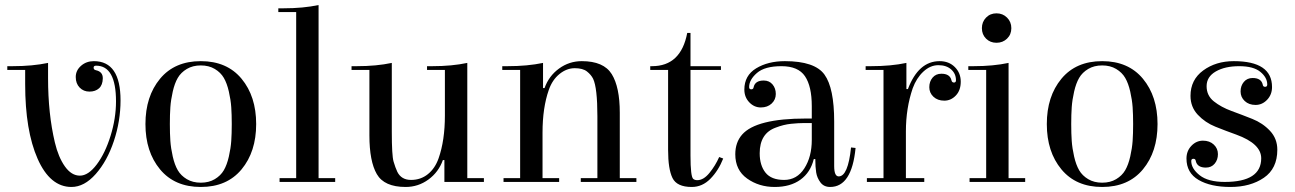

<svg xmlns="http://www.w3.org/2000/svg" viewBox="-20 -723 5148 763"><path d="M441 -320Q441 -462 362 -462Q352 -462 352 -454Q352 -446 361 -444Q389 -438 388.5 -411.5Q388 -385 373.5 -372Q359 -359 335.5 -359Q312 -359 296.5 -375Q281 -391 281 -417Q281 -443 302 -461.5Q323 -480 353 -480Q459 -480 459 -324Q459 -242 432.5 -162.5Q406 -83 360.5 -31.5Q315 20 264 20Q179 20 129.5 -92Q80 -204 80 -389V-445H9V-460H30Q109 -460 171 -473V-412Q171 -271 198 -157Q212 -98 238 -61.5Q264 -25 297.5 -25Q331 -25 364.5 -69.5Q398 -114 419.5 -183.5Q441 -253 441 -320Z M940 -50Q882 20 778 20Q674 20 616 -50Q558 -120 558 -230Q558 -340 616 -410Q674 -480 778 -480Q882 -480 940 -410Q998 -340 998 -230Q998 -120 940 -50ZM899 -163Q901 -192 901 -230Q901 -268 899 -297Q897 -326 889.5 -359Q882 -392 869.5 -413.5Q857 -435 833.5 -449Q810 -463 778 -463Q746 -463 722.5 -449Q699 -435 686.5 -413.5Q674 -392 666.5 -359Q659 -326 657 -297Q655 -268 655 -230Q655 -192 657 -163Q659 -134 666.5 -101Q674 -68 686.5 -46.5Q699 -25 722.5 -11Q746 3 778 3Q810 3 833.5 -11Q857 -25 869.5 -46.5Q882 -68 889.5 -101Q897 -134 899 -163Z M1246 -15H1312V0H1091V-15H1157V-675H1086V-690H1107Q1185 -690 1246 -703Z M1748 -445H1677V-460H1698Q1776 -460 1837 -473V-15H1903V0H1746V-87H1740Q1723 -39 1682.5 -9.5Q1642 20 1592 20Q1507 20 1477.5 -31Q1448 -82 1448 -185V-445H1377V-460H1398Q1476 -460 1537 -473V-199Q1537 -105 1544 -81Q1551 -57 1559 -40Q1575 -8 1613.5 -8Q1652 -8 1680.5 -31Q1709 -54 1723 -94Q1748 -165 1748 -264Z M2202 -15V0H1981V-15H2047V-445H1976V-460H1997Q2076 -460 2138 -473V-373H2144Q2161 -421 2201.5 -450.5Q2242 -480 2292 -480Q2379 -480 2411 -428.5Q2443 -377 2443 -275V-15H2509V0H2288V-15H2354V-261Q2354 -374 2337 -410Q2329 -426 2312.5 -439Q2296 -452 2264 -452Q2232 -452 2203.5 -429Q2175 -406 2161 -366Q2136 -295 2136 -196V-15Z M2724 -445V-105Q2724 -21 2735 -12Q2741 -7 2751 -7Q2776 -7 2799.5 -36Q2823 -65 2838 -99L2854 -93Q2835 -45 2803 -12.5Q2771 20 2729 20Q2670 20 2652.5 -15.5Q2635 -51 2635 -127V-445H2564V-460H2571Q2686 -460 2711 -592H2724V-460H2845V-445Z M3099 -480Q3218 -480 3256.5 -426.5Q3295 -373 3295 -240V-63Q3295 -22 3313 -22Q3350 -22 3362 -137L3380 -135Q3365 20 3279 20Q3254 20 3240.5 2Q3227 -16 3223.5 -37.5Q3220 -59 3220 -91H3214Q3201 -38 3161 -9Q3121 20 3058.5 20Q2996 20 2949 -13.5Q2902 -47 2902 -110Q2902 -157 2929 -188Q2985 -252 3183 -252Q3194 -252 3206 -252V-301Q3206 -380 3179 -420Q3152 -460 3085.5 -460Q3019 -460 2988 -433Q2957 -406 2957 -377Q2957 -368 2965.5 -368Q2974 -368 2975 -377Q2981 -403 3015 -403Q3037 -403 3050 -387.5Q3063 -372 3063 -349.5Q3063 -327 3046.5 -311.5Q3030 -296 3003.5 -296Q2977 -296 2957.5 -316.5Q2938 -337 2938 -367Q2938 -423 2985 -451.5Q3032 -480 3099 -480ZM3206 -167V-234Q3196 -234 3174.5 -234Q3153 -234 3123.5 -231Q3094 -228 3063 -216Q2999 -193 2999 -114Q2999 -66 3022 -37Q3045 -8 3096 -8Q3147 -8 3176.5 -54Q3206 -100 3206 -167Z M3779 -404Q3779 -430 3760 -447Q3741 -464 3709 -464Q3677 -464 3649.5 -438.5Q3622 -413 3607 -372Q3580 -293 3580 -201V-15H3653V0H3425V-15H3491V-445H3420V-460H3441Q3521 -460 3582 -473V-369H3588Q3630 -480 3714 -480Q3751 -480 3774.5 -456.5Q3798 -433 3798 -398.5Q3798 -364 3778.5 -343.5Q3759 -323 3732.5 -323Q3706 -323 3689.5 -338.5Q3673 -354 3673 -376.5Q3673 -399 3686 -414.5Q3699 -430 3721 -430Q3755 -430 3761 -404Q3763 -395 3771 -395Q3779 -395 3779 -404Z M3988 -15H4054V0H3833V-15H3899V-445H3828V-460H3849Q3927 -460 3988 -473ZM3898.5 -569.5Q3882 -586 3882 -611Q3882 -636 3898.5 -653Q3915 -670 3940 -670Q3965 -670 3982 -653Q3999 -636 3999 -611Q3999 -586 3982 -569.5Q3965 -553 3940 -553Q3915 -553 3898.5 -569.5Z M4522 -50Q4464 20 4360 20Q4256 20 4198 -50Q4140 -120 4140 -230Q4140 -340 4198 -410Q4256 -480 4360 -480Q4464 -480 4522 -410Q4580 -340 4580 -230Q4580 -120 4522 -50ZM4481 -163Q4483 -192 4483 -230Q4483 -268 4481 -297Q4479 -326 4471.5 -359Q4464 -392 4451.5 -413.5Q4439 -435 4415.5 -449Q4392 -463 4360 -463Q4328 -463 4304.5 -449Q4281 -435 4268.5 -413.5Q4256 -392 4248.5 -359Q4241 -326 4239 -297Q4237 -268 4237 -230Q4237 -192 4239 -163Q4241 -134 4248.5 -101Q4256 -68 4268.5 -46.5Q4281 -25 4304.5 -11Q4328 3 4360 3Q4392 3 4415.5 -11Q4439 -25 4451.5 -46.5Q4464 -68 4471.5 -101Q4479 -134 4481 -163Z M4883 -480Q5035 -480 5035 -377Q5035 -347 5015.5 -326.5Q4996 -306 4969.5 -306Q4943 -306 4926.5 -321.5Q4910 -337 4910 -359.5Q4910 -382 4923 -397.5Q4936 -413 4958 -413Q4992 -413 4998 -387Q4999 -378 5007.5 -378Q5016 -378 5016 -387Q5016 -415 4988.5 -437.5Q4961 -460 4904.5 -460Q4848 -460 4811.5 -439Q4775 -418 4775 -380.5Q4775 -343 4804 -320Q4833 -297 4874 -282Q4915 -267 4956.5 -250.5Q4998 -234 5027 -203Q5056 -172 5056 -128Q5056 -53 5002.5 -16.5Q4949 20 4870 20Q4791 20 4743 -8Q4695 -36 4695 -93Q4695 -123 4714.5 -143.5Q4734 -164 4760.5 -164Q4787 -164 4803.5 -148.5Q4820 -133 4820 -110.5Q4820 -88 4807 -72.5Q4794 -57 4772 -57Q4738 -57 4732 -83Q4731 -92 4722.5 -92Q4714 -92 4714 -83Q4714 -53 4747.5 -26.5Q4781 0 4847 0Q4992 0 4992 -94Q4992 -152 4893 -188Q4851 -203 4810 -219.5Q4769 -236 4740 -267Q4711 -298 4711 -342Q4711 -406 4761.5 -443Q4812 -480 4883 -480Z"/></svg>

Font: Elsie Swash Caps
Style: Regular
Weight: 400
Designer: Alejandro Inler
Foundry: Alejandro Inler
Version: 1.003